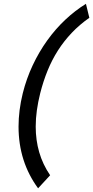

<svg xmlns="http://www.w3.org/2000/svg" viewBox="-20 -805 495 1021"><path d="M455.1 -710.4Q402.8 -673.8 361.6 -630.4Q320.3 -586.9 288.3 -536.9Q256.3 -486.8 233.2 -429.9Q210 -373 193.8 -309.1Q182.1 -262.2 176 -218.3Q169.9 -174.3 169.9 -131.8Q169.9 -60.1 188.5 4.4Q207 68.8 246.6 127L182.6 196.3Q130.9 126 104.7 43.7Q78.6 -38.6 78.6 -131.8Q78.6 -174.8 84.2 -219Q89.8 -263.2 101.1 -309.1Q120.6 -387.2 154.1 -458.3Q187.5 -529.3 231.2 -590.1Q274.9 -650.9 327.4 -700.2Q379.9 -749.5 437 -784.7Z"/></svg>

Font: Andika New Basic
Style: Italic
Weight: 400
Italic angle: -14°
Designer: Victor Gaultney, Annie Olsen, Julie Remington, Don Collingsworth, Eric Hays
Foundry: SIL International
Version: Version 5.500